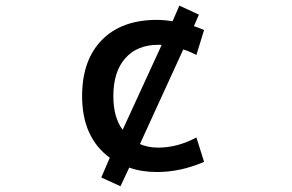

<svg xmlns="http://www.w3.org/2000/svg" viewBox="-20 -603 1040 684"><path d="M417 -140.6 555.7 -442.4 552.7 -443.4Q546.9 -443.4 543.9 -443.4Q468.8 -443.4 426.3 -395.5Q383.8 -347.7 383.8 -260.7Q383.8 -184.6 417 -140.6ZM670.9 -509.8Q681.6 -506.8 707 -496.1L679.7 -407.2Q653.3 -420.9 632.8 -426.8L478.5 -89.8Q506.8 -77.1 543.9 -77.1Q612.3 -77.1 679.7 -113.3L707 -26.4Q624 9.8 539.1 9.8Q484.4 9.8 440.4 -5.9L409.2 60.5L340.8 29.3L371.1 -41Q272.5 -113.3 272.5 -260.7Q272.5 -388.7 342.8 -460.4Q413.1 -532.2 539.1 -532.2Q564.5 -532.2 594.7 -527.3L619.1 -583L688.5 -550.8Z"/></svg>

Font: GenEi Gothic M SemiBold
Style: Regular
Weight: 500
Designer: o_tamon (Modified); [Source Han Sans]
Ryoko NISHIZUKA  (kana & ideographs); Paul D. Hunt (Latin, Greek & Cyrillic); Wenl
Version: Version 1.1a;Original Version 1.004